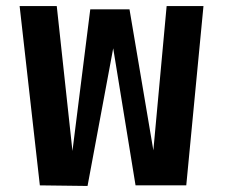

<svg xmlns="http://www.w3.org/2000/svg" viewBox="-20 -614 744 636"><path d="M270 2 355 -454 429 0H597L654 -594H532L488 -116L409 -583H279L220 -114L168 -594H45L112 0Z"/></svg>

Font: Vanilla Cream
Style: Bold
Weight: 700
Designer: Jeremy Tribby, Jinavaṁso
Foundry: Tribby Type
Version: Version 1.422;Glyphs 3.1.2 (3151)